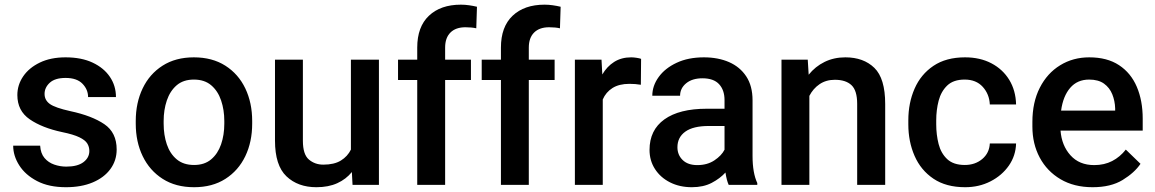

<svg xmlns="http://www.w3.org/2000/svg" viewBox="-20 -780 4872 810"><path d="M356.9 -143.1Q356.9 -160.6 348.1 -174.8Q339.4 -189 314.7 -200.9Q290 -212.9 242.2 -222.7Q157.7 -240.7 105.5 -276.6Q53.2 -312.5 53.2 -378.9Q53.2 -421.9 77.9 -458Q102.5 -494.1 148.2 -516.1Q193.8 -538.1 256.8 -538.1Q323.2 -538.1 370.6 -515.9Q418 -493.7 443.6 -455.8Q469.2 -418 469.2 -370.6H351.6Q351.6 -402.3 327.9 -426.8Q304.2 -451.2 256.8 -451.2Q211.9 -451.2 189.9 -430.9Q168 -410.6 168 -383.8Q168 -357.4 190.4 -341.3Q212.9 -325.2 277.3 -311Q368.2 -291.5 420.2 -256.1Q472.2 -220.7 472.2 -149.4Q472.2 -103 445.8 -66.9Q419.4 -30.8 371.3 -10.5Q323.2 9.8 258.3 9.8Q186 9.8 136.5 -16.1Q86.9 -42 61.3 -82.3Q35.6 -122.6 35.6 -165.5H149.4Q151.4 -132.8 167.7 -113.5Q184.1 -94.2 208.7 -85.7Q233.4 -77.1 259.8 -77.1Q307.1 -77.1 332 -95.9Q356.9 -114.7 356.9 -143.1Z M552.7 -258.3V-269.5Q552.7 -346.2 581.8 -407Q610.8 -467.8 665.8 -502.9Q720.7 -538.1 797.9 -538.1Q875.5 -538.1 930.7 -502.9Q985.8 -467.8 1014.9 -407Q1043.9 -346.2 1043.9 -269.5V-258.3Q1043.9 -181.6 1014.9 -121.1Q985.8 -60.5 930.9 -25.4Q876 9.8 798.8 9.8Q721.2 9.8 666.3 -25.4Q611.3 -60.5 582 -121.1Q552.7 -181.6 552.7 -258.3ZM670.4 -269.5V-258.3Q670.4 -210.4 683.8 -170.9Q697.3 -131.3 725.6 -107.7Q753.9 -84 798.8 -84Q842.8 -84 870.8 -107.7Q898.9 -131.3 912.6 -170.9Q926.3 -210.4 926.3 -258.3V-269.5Q926.3 -316.4 912.8 -356.2Q899.4 -396 871.1 -420.2Q842.8 -444.3 797.9 -444.3Q753.4 -444.3 725.3 -420.2Q697.3 -396 683.8 -356.2Q670.4 -316.4 670.4 -269.5Z M1467.3 0 1464.4 -54.2Q1439.9 -23.9 1402.8 -7.1Q1365.7 9.8 1314.9 9.8Q1236.8 9.8 1188.5 -36.1Q1140.1 -82 1140.1 -187V-528.3H1257.8V-186Q1257.8 -128.4 1283.2 -106.9Q1308.6 -85.4 1343.8 -85.4Q1390.1 -85.4 1418.2 -102.8Q1446.3 -120.1 1460.4 -148.9V-528.3H1578.6V0Z M1857.9 0H1740.2V-442.4H1659.2V-528.3H1740.2V-579.1Q1740.2 -667 1789.6 -713.6Q1838.9 -760.3 1924.3 -760.3Q1941.9 -760.3 1959 -757.8Q1976.1 -755.4 1992.2 -751.5L1989.3 -660.6Q1970.2 -665 1943.4 -665Q1902.8 -665 1880.4 -642.8Q1857.9 -620.6 1857.9 -579.1V-528.3H1966.8V-442.4H1857.9Z M2210.9 0H2093.3V-442.4H2012.2V-528.3H2093.3V-579.1Q2093.3 -667 2142.6 -713.6Q2191.9 -760.3 2277.3 -760.3Q2294.9 -760.3 2312 -757.8Q2329.1 -755.4 2345.2 -751.5L2342.3 -660.6Q2323.2 -665 2296.4 -665Q2255.9 -665 2233.4 -642.8Q2210.9 -620.6 2210.9 -579.1V-528.3H2319.8V-442.4H2210.9Z M2684.6 -531.7 2683.6 -422.4Q2660.2 -426.3 2635.7 -426.3Q2591.8 -426.3 2564 -408.7Q2536.1 -391.1 2522.9 -360.4V0H2405.3V-528.3H2517.6L2521 -465.8Q2540.5 -499.5 2571 -518.8Q2601.6 -538.1 2642.6 -538.1Q2653.3 -538.1 2665.8 -536.1Q2678.2 -534.2 2684.6 -531.7Z M3054.2 0Q3045.4 -19.5 3040.5 -52.2Q3017.6 -26.9 2982.4 -8.5Q2947.3 9.8 2898.9 9.8Q2847.2 9.8 2806.6 -10.7Q2766.1 -31.2 2743.2 -66.9Q2720.2 -102.5 2720.2 -147.5Q2720.2 -231.4 2783 -276.4Q2845.7 -321.3 2961.4 -321.3H3036.6V-357.9Q3036.6 -399.9 3013.7 -424.8Q2990.7 -449.7 2943.4 -449.7Q2900.4 -449.7 2874.8 -428.7Q2849.1 -407.7 2849.1 -376H2731.9Q2731.9 -418 2758.8 -455.1Q2785.6 -492.2 2834.5 -515.1Q2883.3 -538.1 2949.7 -538.1Q3009.3 -538.1 3055.4 -518.1Q3101.6 -498 3128.2 -457.8Q3154.8 -417.5 3154.8 -356.9V-122.1Q3154.8 -50.3 3174.8 -7.8V0ZM2921.9 -83.5Q2963.9 -83.5 2993.9 -103.5Q3023.9 -123.5 3036.6 -148.4V-248.5H2970.2Q2904.3 -248.5 2871.1 -224.6Q2837.9 -200.7 2837.9 -158.7Q2837.9 -126.5 2859.9 -105Q2881.8 -83.5 2921.9 -83.5Z M3502 -443.4Q3464.8 -443.4 3437.5 -424.8Q3410.2 -406.2 3394.5 -375.5V0H3276.9V-528.3H3387.7L3391.6 -464.8Q3419.4 -499.5 3458.7 -518.8Q3498 -538.1 3546.4 -538.1Q3623 -538.1 3668.7 -493.7Q3714.4 -449.2 3714.4 -341.3V0H3596.2V-341.8Q3596.2 -398.4 3572 -420.9Q3547.9 -443.4 3502 -443.4Z M4050.3 -84Q4093.8 -84 4123.8 -109.1Q4153.8 -134.3 4155.8 -174.8H4266.6Q4265.1 -123 4236.1 -81.3Q4207 -39.6 4158.7 -14.9Q4110.4 9.8 4051.8 9.8Q3971.2 9.8 3918 -26.1Q3864.7 -62 3838.4 -122.3Q3812 -182.6 3812 -255.4V-272.5Q3812 -345.7 3838.4 -406Q3864.7 -466.3 3918 -502.2Q3971.2 -538.1 4051.3 -538.1Q4114.7 -538.1 4162.6 -512.9Q4210.4 -487.8 4237.8 -443.1Q4265.1 -398.4 4266.6 -339.4H4155.8Q4153.8 -382.8 4126 -413.6Q4098.1 -444.3 4049.8 -444.3Q4002.4 -444.3 3976.3 -419.4Q3950.2 -394.5 3939.9 -355.2Q3929.7 -315.9 3929.7 -272.5V-255.4Q3929.7 -211.9 3939.7 -172.6Q3949.7 -133.3 3976.1 -108.6Q4002.4 -84 4050.3 -84Z M4589.4 9.8Q4511.2 9.8 4454.1 -23.9Q4397 -57.6 4366.2 -115.5Q4335.4 -173.3 4335.4 -246.1V-265.6Q4335.4 -348.6 4366.7 -409.9Q4397.9 -471.2 4452.4 -504.6Q4506.8 -538.1 4575.2 -538.1Q4650.9 -538.1 4700.9 -505.1Q4751 -472.2 4775.9 -413.8Q4800.8 -355.5 4800.8 -279.3V-229H4454.1Q4459 -166 4496.1 -124.8Q4533.2 -83.5 4596.2 -83.5Q4638.7 -83.5 4671.9 -100.6Q4705.1 -117.7 4729.5 -148.9L4791.5 -88.9Q4766.1 -51.3 4716.3 -20.8Q4666.5 9.8 4589.4 9.8ZM4574.7 -444.3Q4524.9 -444.3 4494.9 -409.4Q4464.8 -374.5 4456.5 -313.5H4684.6V-322.8Q4683.6 -354.5 4672.4 -382.3Q4661.1 -410.2 4637.5 -427.2Q4613.8 -444.3 4574.7 -444.3Z"/></svg>

Font: Vazirmatn RD UI FD Medium
Style: Regular
Weight: 500
Designer: Saber Rastikerdar
Foundry: Saber Rastikerdar
Version: Version 33.003